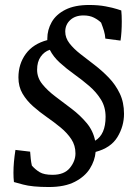

<svg xmlns="http://www.w3.org/2000/svg" viewBox="-20 -627 518 771"><path d="M176 124Q109 124 72.5 114Q36 104 36 104Q35 96 34.5 86.5Q34 77 34 67Q34 45 36 23Q38 1 42 -25L101 -18Q102 -3 103.5 11Q105 25 108 38Q122 54 139.5 64.5Q157 75 191 75Q238 75 260.5 47.5Q283 20 283 -11Q283 -43 266.5 -68Q250 -93 224 -114.5Q198 -136 168.5 -156.5Q139 -177 113 -200Q87 -223 70.5 -251Q54 -279 54 -316Q54 -370 83.5 -410.5Q113 -451 170 -466Q170 -469 170 -472Q170 -507 187.5 -538Q205 -569 242.5 -588Q280 -607 338 -607Q375 -607 404 -601.5Q433 -596 450 -590.5Q467 -585 467 -585Q468 -576 468.5 -564.5Q469 -553 469 -541Q469 -497 464 -464L403 -472Q402 -488 397.5 -503Q393 -518 386 -536Q375 -547 357.5 -556Q340 -565 315 -565Q282 -565 262 -546.5Q242 -528 242 -500Q242 -475 259 -453Q276 -431 303 -410Q330 -389 360 -366Q390 -343 417 -315Q444 -287 461 -251.5Q478 -216 478 -170Q478 -120 451.5 -76.5Q425 -33 364 -17Q361 18 341 50Q321 82 280.5 103Q240 124 176 124ZM129 -347Q129 -315 150 -289Q171 -263 203 -239Q235 -215 268.5 -189.5Q302 -164 328 -133Q354 -102 362 -62Q404 -87 404 -158Q404 -197 385.5 -227Q367 -257 338.5 -281.5Q310 -306 278.5 -328.5Q247 -351 220.5 -375Q194 -399 180 -427Q158 -420 143.5 -399.5Q129 -379 129 -347Z"/></svg>

Font: Maname
Style: Regular
Weight: 400
Designer: Pathum Egodawatta
Foundry: mooniak
Version: Version 1.000; ttfautohint (v1.8.4.7-5d5b)